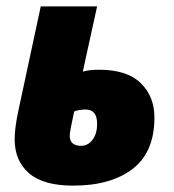

<svg xmlns="http://www.w3.org/2000/svg" viewBox="-20 -573 547 603"><path d="M465 -204Q465 -270 422 -312Q379 -354 291 -354Q260 -354 240 -348L285 -553H108L37 -222Q26 -170 26 -136Q26 -68 71 -29Q116 10 210 10Q328 10 396.5 -42.5Q465 -95 465 -204ZM199 -147Q199 -160 213 -223Q228 -229 249 -229Q285 -229 285 -184Q285 -153 270.5 -134Q256 -115 235 -115Q199 -115 199 -147Z"/></svg>

Font: Noto Sans Display SemiCondensed Black
Style: Italic
Weight: 900
Width: 4
Designer: Monotype Design team
Foundry: Monotype Imaging Inc.
Version: 1.000